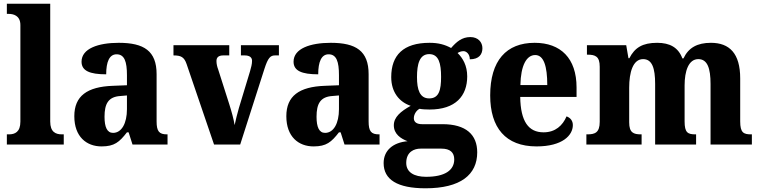

<svg xmlns="http://www.w3.org/2000/svg" viewBox="-20 -780 4100 1036"><path d="M17 0H324V-55H314C280 -55 251 -68 251 -124V-760H17V-705H28C49 -705 90 -698 90 -645V-124C90 -68 61 -55 28 -55H17Z M528 10C597 10 624 -13 665 -66H674L695 0H884V-55H881C839 -55 825 -71 825 -125V-380C825 -505 757 -549 621 -549C510 -549 420 -518 420 -447C420 -398 464 -379 553 -379C553 -446 570 -487 609 -487C652 -487 665 -447 665 -374V-320L589 -317C450 -312 381 -262 381 -153C381 -42 447 10 528 10ZM590 -63C558 -63 544 -94 544 -150C544 -221 565 -258 630 -262L665 -265V-191C665 -114 636 -63 590 -63Z M987 -434 1135 0H1276L1407 -409C1426 -468 1439 -481 1464 -481H1485V-536H1280V-481H1300C1327 -481 1340 -470 1340 -452C1340 -433 1335 -417 1329 -395L1269 -197C1260 -167 1252 -132 1246 -105C1241 -137 1230 -177 1217 -218L1157 -406C1152 -419 1148 -435 1148 -451C1148 -470 1159 -481 1185 -481H1217V-536H916V-481C957 -481 974 -472 987 -434Z M1672 10C1741 10 1768 -13 1809 -66H1818L1839 0H2028V-55H2025C1983 -55 1969 -71 1969 -125V-380C1969 -505 1901 -549 1765 -549C1654 -549 1564 -518 1564 -447C1564 -398 1608 -379 1697 -379C1697 -446 1714 -487 1753 -487C1796 -487 1809 -447 1809 -374V-320L1733 -317C1594 -312 1525 -262 1525 -153C1525 -42 1591 10 1672 10ZM1734 -63C1702 -63 1688 -94 1688 -150C1688 -221 1709 -258 1774 -262L1809 -265V-191C1809 -114 1780 -63 1734 -63Z M2276 236C2465 236 2555 163 2555 42C2555 -53 2495 -110 2367 -110H2257C2232 -110 2213 -119 2213 -142C2213 -165 2229 -186 2244 -193C2255 -190 2284 -189 2298 -189C2438 -189 2501 -262 2501 -368C2501 -425 2478 -466 2449 -494C2457 -499 2468 -504 2481 -504C2495 -504 2515 -490 2515 -460C2566 -460 2583 -488 2583 -520C2583 -552 2560 -580 2518 -580C2472 -580 2443 -554 2414 -521C2381 -539 2346 -549 2298 -549C2156 -549 2091 -482 2091 -364C2091 -281 2136 -229 2196 -209C2142 -179 2105 -148 2105 -104C2105 -56 2143 -32 2179 -18C2100 -11 2050 32 2050 100C2050 189 2124 236 2276 236ZM2296 -249C2245 -249 2230 -296 2230 -364C2230 -435 2244 -488 2296 -488C2348 -488 2360 -437 2360 -365C2360 -295 2349 -249 2296 -249ZM2279 174C2215 174 2172 150 2172 99C2172 38 2216 22 2249 22H2362C2409 22 2431 43 2431 80C2431 139 2380 174 2279 174Z M2875 10C3015 10 3071 -50 3071 -105C3071 -129 3057 -145 3037 -152C3016 -103 2977 -66 2913 -66C2832 -66 2789 -124 2787 -257H3091V-308C3091 -466 3005 -549 2865 -549C2712 -549 2625 -453 2625 -265C2625 -91 2708 10 2875 10ZM2933 -321H2788C2790 -427 2821 -483 2868 -483C2914 -483 2933 -423 2933 -321Z M3144 0H3442V-55H3439C3398 -55 3375 -64 3375 -120V-307C3375 -389 3395 -461 3450 -461C3499 -461 3515 -412 3515 -327V0H3736V-55H3733C3691 -55 3674 -64 3674 -125V-319C3674 -396 3695 -461 3748 -461C3797 -461 3814 -412 3814 -327V0H4037V-55H4033C3992 -55 3974 -64 3974 -125V-357C3974 -492 3916 -549 3816 -549C3743 -549 3695 -523 3668 -465H3662C3640 -524 3594 -549 3526 -549C3447 -549 3405 -523 3376 -466H3371L3359 -536H3147V-485H3150C3192 -485 3216 -476 3216 -420V-123C3216 -64 3190 -55 3149 -55H3144Z"/></svg>

Font: Noto Serif Armenian SemiCondensed
Style: Bold
Weight: 700
Width: 4
Designer: Monotype Design Team
Foundry: Monotype Imaging Inc.
Version: Version 2.008